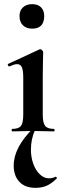

<svg xmlns="http://www.w3.org/2000/svg" viewBox="-20 -633 303 925"><path d="M39 0Q36 0 36 -6Q36 -12 39 -12Q70 -12 81 -26.5Q92 -41 92 -81V-260Q92 -293 85.5 -308.5Q79 -324 62 -324Q55 -324 45.5 -321Q36 -318 25 -313Q21 -312 18.5 -318Q16 -324 19 -325L170 -395Q172 -396 173 -396Q178 -396 183 -391Q188 -386 188 -382Q188 -370 187 -342Q186 -314 186 -262V-81Q186 -41 197.5 -26.5Q209 -12 240 -12Q243 -12 243 -6Q243 0 240 0Q220 0 194 -1Q168 -2 139 -2Q111 -2 85 -1Q59 0 39 0ZM135 -495Q107 -495 90.5 -511Q74 -527 74 -556Q74 -582 90.5 -597.5Q107 -613 135 -613Q163 -613 178 -597.5Q193 -582 193 -556Q193 -495 135 -495ZM150 272Q101 272 73.5 243Q46 214 46 165Q46 121 69.5 76Q93 31 140 -15L150 -10Q139 15 134 38.5Q129 62 129 88Q129 125 140.5 156.5Q152 188 172 207Q192 226 215 226Q225 226 233 224Q241 222 246 219Q249 217 252.5 221Q256 225 253 227Q229 251 205.5 261.5Q182 272 150 272Z"/></svg>

Font: Cormorant
Style: Bold
Weight: 700
Designer: Christian Thalmann (Catharsis Fonts)
Foundry: Catharsis Fonts
Version: Version 4.000